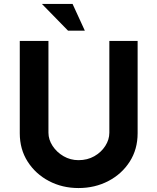

<svg xmlns="http://www.w3.org/2000/svg" viewBox="-20 -943 796 971"><path d="M225 -272Q225 -237 246 -205Q267 -173 301.5 -153Q336 -133 377 -133Q422 -133 457 -153Q492 -173 512.5 -205Q533 -237 533 -272V-736H676V-269Q676 -188 636 -125.5Q596 -63 528 -27.5Q460 8 377 8Q295 8 227.5 -27.5Q160 -63 120 -125.5Q80 -188 80 -269V-736H225ZM192 -923H347L409 -788H324Z"/></svg>

Font: Reem Kufi
Style: Regular
Weight: 400
Designer: Khaled Hosny
Version: Version 1.6